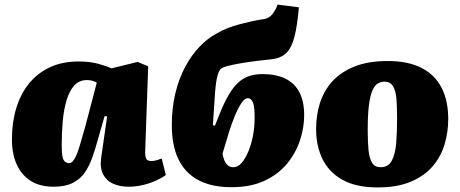

<svg xmlns="http://www.w3.org/2000/svg" viewBox="-20 -800 2007 837"><path d="M613 -142Q612 -122 616.5 -110Q621 -98 640 -98Q652 -98 665 -102Q678 -106 685 -109L703 -37Q690 -27 664 -14.5Q638 -2 605.5 6Q573 14 540 14Q503 14 473.5 1Q444 -12 429.5 -40Q415 -68 421 -112L447 -292L436 -294L406 -189Q395 -149 382 -112.5Q369 -76 349.5 -47.5Q330 -19 297 -2.5Q264 14 214 14Q153 14 113 -12Q73 -38 52.5 -84Q32 -130 32 -192Q32 -267 51 -329Q70 -391 106.5 -436Q143 -481 197 -506.5Q251 -532 322 -532Q373 -532 410 -521.5Q447 -511 466 -502L580 -530L626 -511ZM280 -89Q289 -89 295.5 -95Q302 -101 310 -117Q318 -133 328 -166Q338 -199 353 -253L402 -440Q397 -443 385.5 -447Q374 -451 359 -451Q325 -451 303.5 -427Q282 -403 270 -362.5Q258 -322 253.5 -271.5Q249 -221 249 -168Q249 -134 252.5 -117Q256 -100 264 -94.5Q272 -89 280 -89Z M989 16Q934 16 892 4Q850 -8 819 -31Q788 -54 768 -87Q748 -120 738.5 -162Q729 -204 729 -254Q729 -329 744.5 -393.5Q760 -458 787.5 -509Q815 -560 849.5 -596Q884 -632 921 -652Q946 -667 971.5 -677Q997 -687 1023.5 -694Q1050 -701 1077 -707Q1104 -713 1132 -717Q1154 -721 1168 -739Q1182 -757 1190 -780L1283 -768Q1276 -689 1264 -641Q1252 -593 1229 -570Q1206 -547 1167 -542Q1136 -539 1100 -534.5Q1064 -530 1031.5 -524.5Q999 -519 975 -513Q951 -507 943 -500Q935 -492 930 -476.5Q925 -461 922 -439.5Q919 -418 917 -390Q915 -362 913 -328Q911 -294 908 -254L917 -252L940 -310Q959 -356 978 -388Q997 -420 1018 -439.5Q1039 -459 1065 -468Q1091 -477 1124 -477Q1183 -477 1223.5 -457.5Q1264 -438 1285 -398Q1306 -358 1306 -298Q1306 -243 1287.5 -187.5Q1269 -132 1231 -86Q1193 -40 1133 -12Q1073 16 989 16ZM1060 -372Q1047 -372 1033 -351.5Q1019 -331 1004.5 -296.5Q990 -262 976.5 -218.5Q963 -175 950 -130Q953 -113 958.5 -100Q964 -87 973.5 -79Q983 -71 997 -71Q1017 -71 1033.5 -90Q1050 -109 1063 -140.5Q1076 -172 1083 -209.5Q1090 -247 1090 -285Q1090 -308 1088.5 -324.5Q1087 -341 1083.5 -351Q1080 -361 1074 -366.5Q1068 -372 1060 -372Z M1626 17Q1533 17 1474 -15.5Q1415 -48 1386.5 -105.5Q1358 -163 1358 -238Q1358 -298 1375 -351.5Q1392 -405 1429.5 -446Q1467 -487 1526.5 -510.5Q1586 -534 1670 -534Q1759 -534 1817.5 -504Q1876 -474 1905 -417.5Q1934 -361 1934 -281Q1934 -224 1918 -170.5Q1902 -117 1866 -75Q1830 -33 1771 -8Q1712 17 1626 17ZM1639 -71Q1674 -71 1689 -101.5Q1704 -132 1707.5 -180Q1711 -228 1711 -282Q1711 -329 1708.5 -365.5Q1706 -402 1694 -423Q1682 -444 1655 -444Q1639 -444 1625.5 -435Q1612 -426 1602.5 -403Q1593 -380 1588 -339Q1583 -298 1583 -233Q1583 -182 1586.5 -146Q1590 -110 1602 -90.5Q1614 -71 1639 -71Z"/></svg>

Font: Literata 18pt Black
Style: Italic
Weight: 900
Italic angle: -2°
Designer: Latin by Veronika Burian and Jose Scaglione. Greek by Irene Vlachou. Cyrillic by Vera Evstafieva
Foundry: TypeTogether
Version: Version 3.103;gftools[0.9.29]